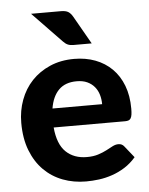

<svg xmlns="http://www.w3.org/2000/svg" viewBox="-53 -778 642 828"><g transform="rotate(-5 268.0 -363.5)"><path d="M384 -318.5Q384 -340 378.2 -359.5Q372.5 -379 360 -394Q347.5 -409 328.5 -417.8Q309.5 -426.5 283 -426.5Q233.5 -426.5 205.5 -398.5Q177.5 -370.5 169 -318.5ZM167 -236.5Q173.5 -164 208.2 -130.5Q243 -97 299 -97Q327.5 -97 348.2 -103.8Q369 -110.5 384.8 -118.8Q400.5 -127 413.2 -133.8Q426 -140.5 438.5 -140.5Q454.5 -140.5 463.5 -128.5L503.5 -78.5Q481.5 -53 455 -36.2Q428.5 -19.5 400 -9.8Q371.5 0 342.5 3.8Q313.5 7.5 286.5 7.5Q232.5 7.5 185.8 -10.2Q139 -28 104.2 -62.8Q69.5 -97.5 49.5 -149Q29.5 -200.5 29.5 -268.5Q29.5 -321 46.8 -367.5Q64 -414 96.5 -448.5Q129 -483 175.5 -503.2Q222 -523.5 280.5 -523.5Q330 -523.5 371.8 -507.8Q413.5 -492 443.8 -462Q474 -432 490.8 -388.2Q507.5 -344.5 507.5 -288.5Q507.5 -273 506 -263Q504.5 -253 501 -247Q497.5 -241 491.5 -238.8Q485.5 -236.5 476 -236.5ZM241.5 -733.5Q263 -733.5 273.8 -726.5Q284.5 -719.5 292.5 -705.5L362 -583.5H284Q268.5 -583.5 258.8 -587.8Q249 -592 239 -602.5L112.5 -733.5Z"/></g></svg>

Font: Lato 2
Style: Regular
Weight: 800
Designer: Lukasz Dziedzic with Adam Twardoch and Botio Nikoltchev
Foundry: tyPoland Lukasz Dziedzic
Version: Version 2.015; 2015-08-06; http://www.latofonts.com/